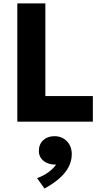

<svg xmlns="http://www.w3.org/2000/svg" viewBox="-20 -720 601 1136"><path d="M82.4 0V-700H248.4V-151.5H529.4V0ZM243.1 395.5 199.2 333.8Q236.4 321.2 266.2 299.2Q296 277.2 311.9 253.5Q284.6 254.9 261.4 245.5Q238.1 236.1 224 217.7Q209.9 199.2 209.9 174Q209.9 133.6 235.5 109.7Q261.1 85.8 301.8 85.8Q346.8 85.8 375.7 115.4Q404.6 145.1 404.6 192.5Q404.6 230.5 387.1 265.8Q369.5 301 333.7 333.3Q297.9 365.6 243.1 395.5Z"/></svg>

Font: Geologica Thin
Style: Regular
Weight: 100
Version: Version 1.010;gftools[0.9.28]